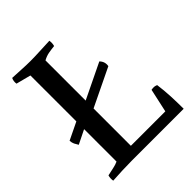

<svg xmlns="http://www.w3.org/2000/svg" viewBox="-199 -823 946 946"><g transform="rotate(-45 274.0 -350.0)"><path d="M462 -55 489 -178Q501 -180 508 -179.5Q515 -179 525 -175Q531 -132 533 -88Q535 -44 535 0H172Q144 0 105.5 1.5Q67 3 39 5Q36 -14 41 -30Q63 -35 82.5 -39Q102 -43 117 -50V-276L44 -240Q37 -251 32 -261Q27 -271 26 -286L117 -330V-650L40 -670Q37 -689 45 -705Q72 -704 105.5 -702Q139 -700 167 -700Q196 -700 236 -702Q276 -704 304 -705Q307 -686 302 -670Q282 -668 262 -664.5Q242 -661 222 -650V-370L406 -459Q426 -439 421 -411L222 -315V-55Z"/></g></svg>

Font: Alike
Style: Regular
Weight: 400
Designer: Sveta Sebyakina
Foundry: Cyreal (www.cyreal.org)
Version: Version 1.301; ttfautohint (v1.8.4.7-5d5b)